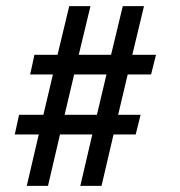

<svg xmlns="http://www.w3.org/2000/svg" viewBox="-20 -662 585 624"><path d="M280 -225H175L136 -58H67L106 -225H28L42 -289H121L152 -420H78L92 -484H167L205 -642H274L236 -484H341L379 -642H448L410 -484H487L471 -420H395L364 -289H437L421 -225H349L310 -58H241ZM190 -289H295L326 -420H221Z"/></svg>

Font: PTSans
Style: Regular
Weight: 400
Designer: A.Korolkova, O.Umpeleva, V.Yefimov
Foundry: ParaType Ltd
Version: Version 2.003W OFL